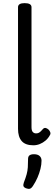

<svg xmlns="http://www.w3.org/2000/svg" viewBox="-20 -910 346 1225"><path d="M193 17Q142 17 118.5 -10Q95 -37 95 -88V-864Q95 -877 105.5 -883.5Q116 -890 137 -890Q159 -890 170 -883.5Q181 -877 181 -864V-99Q181 -77 189 -68Q197 -59 210 -59Q220 -59 227 -62.5Q234 -66 241 -73Q248 -80 255 -88Q262 -95 271 -93.5Q280 -92 290 -83Q297 -76 300.5 -66.5Q304 -57 299 -49Q288 -28 271 -13.5Q254 1 234 9Q214 17 193 17ZM145 291Q133 286 130 278Q127 270 132 255Q144 224 150 202Q156 180 157.5 157.5Q159 135 159 105Q159 88 168.5 81Q178 74 197 74Q220 74 232.5 85Q245 96 245 115Q245 140 238 168Q231 196 219 223.5Q207 251 191 275Q181 291 171 294Q161 297 145 291Z"/></svg>

Font: Playwrite GB J
Style: Regular
Weight: 400
Designer: Veronika Burian, José Scaglione
Foundry: TypeTogether
Version: Version 1.002